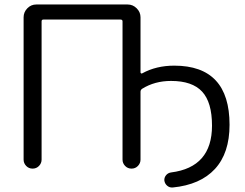

<svg xmlns="http://www.w3.org/2000/svg" viewBox="-20 -750 1091 854"><path d="M85 -40V-673Q85 -696 101.5 -713Q118 -730 141 -730H548Q571 -730 588 -713Q605 -696 605 -673V-428Q605 -425 608 -423.5Q611 -422 613 -424Q675 -458 755 -458Q1001 -458 1001 -195Q1001 -69 936 1.5Q871 72 748 84Q734 85 723.5 76Q713 67 711 53Q710 40 718.5 29.5Q727 19 741 17Q923 -6 923 -191Q923 -295 879 -342.5Q835 -390 741 -390Q668 -390 612 -355Q605 -350 605 -342V-40Q605 -24 593.5 -12Q582 0 565 0Q548 0 536.5 -12Q525 -24 525 -40V-655Q525 -663 516 -663H173Q165 -663 165 -655V-40Q165 -24 153.5 -12Q142 0 125 0Q108 0 96.5 -12Q85 -24 85 -40Z"/></svg>

Font: Rounded Mplus 1c
Style: Regular
Weight: 400
Version: Version 1.059.20150529